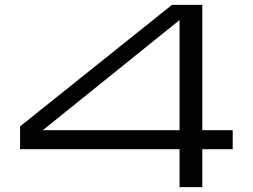

<svg xmlns="http://www.w3.org/2000/svg" viewBox="-20 -770 1040 790"><path d="M718.8 0V-156.2H62.5V-250L687.5 -750H812.5V-234.4H937.5V-156.2H812.5V0ZM156.2 -234.4H718.8V-687.5Z"/></svg>

Font: Michroma
Style: Regular
Weight: 400
Designer: Vernon Adams
Foundry: Vernon Adams
Version: Version 1.100; ttfautohint (v1.8.4.7-5d5b);gftools[0.9.29]